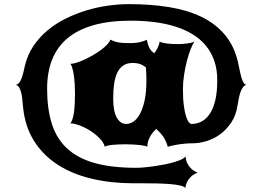

<svg xmlns="http://www.w3.org/2000/svg" viewBox="-20 -740 1291 945"><path d="M92.8 -219.2Q91.3 -237.3 89.4 -255.1Q87.4 -272.9 83.5 -287.1Q79.6 -301.3 73.2 -310.8Q66.9 -320.3 57.1 -322.3Q66.9 -323.7 73.7 -332Q80.6 -340.3 85.7 -353.3Q90.8 -366.2 94.7 -382.6Q98.6 -398.9 102.5 -416Q115.2 -470.2 144.5 -513.7Q173.8 -557.1 214.6 -591.1Q255.4 -625 304.7 -649.2Q354 -673.3 406.7 -689.2Q459.5 -705.1 512.9 -712.4Q566.4 -719.7 615.2 -719.7Q720.7 -719.7 810.5 -705.3Q900.4 -690.9 969.5 -658Q1038.6 -625 1085 -571Q1131.3 -517.1 1150.4 -438Q1155.3 -417 1159.2 -396.7Q1163.1 -376.5 1167.7 -360.1Q1172.4 -343.8 1178.5 -333.5Q1184.6 -323.2 1194.3 -322.3Q1184.6 -321.3 1177.5 -312.7Q1170.4 -304.2 1165 -290.5Q1159.7 -276.9 1156 -259.3Q1152.3 -241.7 1149.4 -223.1Q1142.1 -172.9 1118.4 -137.2Q1094.7 -101.6 1063.2 -78.9Q1031.7 -56.2 996.1 -45.4Q960.4 -34.7 928.2 -34.7Q909.7 -34.7 891.8 -33.2Q874 -31.7 857.9 -29.1Q841.8 -26.4 828.1 -23.4Q814.5 -20.5 805.2 -17.6Q802.7 -32.2 791.3 -54.7Q779.8 -77.1 749 -105.5Q731 -89.4 718.3 -66.9Q705.6 -44.4 705.1 -17.6Q702.6 -20 692.6 -22.2Q682.6 -24.4 668 -26.1Q653.3 -27.8 635 -28.8Q616.7 -29.8 598.1 -29.8Q580.6 -29.8 563.5 -29.1Q546.4 -28.3 532.5 -26.9Q518.6 -25.4 508.8 -22.9Q499 -20.5 496.1 -17.6Q489.7 -39.6 469.2 -60.3Q448.7 -81.1 423.1 -97.2Q397.5 -113.3 371.1 -123Q344.7 -132.8 326.7 -132.8Q338.9 -149.9 344 -186.8Q349.1 -223.6 349.1 -279.3Q349.1 -304.2 347.7 -327.4Q346.2 -350.6 343.3 -370.1Q340.3 -389.6 336.2 -404.1Q332 -418.5 326.7 -425.8Q338.4 -425.8 356.7 -431.4Q375 -437 395.5 -446.5Q416 -456.1 437.3 -468.3Q458.5 -480.5 476.3 -493.7Q494.1 -506.8 506.8 -520Q519.5 -533.2 523.4 -544.9Q532.2 -540.5 540.5 -537.4Q548.8 -534.2 559.6 -532Q570.3 -529.8 584.2 -528.8Q598.1 -527.8 618.2 -527.8Q650.4 -527.8 671.6 -533.2Q692.9 -538.6 702.1 -544.9Q707.5 -519.5 715.8 -503.4Q724.1 -487.3 739.3 -478Q749 -490.2 756.1 -504.9Q763.2 -519.5 766.1 -535.2Q777.3 -528.8 800.8 -525.9Q824.2 -522.9 856.4 -522.9Q865.7 -522.9 877 -523.7Q888.2 -524.4 899.2 -525.9Q910.2 -527.3 919.9 -529.5Q929.7 -531.7 936.5 -535.2Q928.2 -522.5 918.2 -497.3Q908.2 -472.2 899.9 -439.9Q891.6 -407.7 886 -371.6Q880.4 -335.4 880.4 -301.8Q880.4 -252 885 -218.8Q889.6 -185.5 896.2 -165.8Q902.8 -146 909.9 -137.9Q917 -129.9 922.4 -129.9Q948.7 -129.9 971.9 -141.8Q995.1 -153.8 1012.5 -179.7Q1029.8 -205.6 1039.6 -246.6Q1049.3 -287.6 1049.3 -345.7Q1049.3 -398.9 1034.4 -441.4Q1019.5 -483.9 992.4 -516.4Q965.3 -548.8 926.8 -572Q888.2 -595.2 841.1 -609.9Q793.9 -624.5 739 -631.3Q684.1 -638.2 624 -638.2Q519 -638.2 441.7 -616.5Q364.3 -594.7 313.2 -552.5Q262.2 -510.3 237.1 -447.8Q211.9 -385.3 211.9 -303.7Q211.9 -204.6 234.9 -131.3Q257.8 -58.1 309.8 -9.8Q361.8 38.6 445.3 62.3Q528.8 85.9 650.4 85.9Q666 85.9 689 84Q711.9 82 737.3 78.4Q762.7 74.7 788.8 69.6Q814.9 64.5 836.7 58.1Q858.4 51.8 873.8 44.4Q889.2 37.1 893.6 29.3Q893.6 37.6 896.2 48.6Q898.9 59.6 905.8 71Q912.6 82.5 924.1 92.8Q935.5 103 953.1 109.9Q936 115.7 924.6 125.5Q913.1 135.3 906.2 146Q899.4 156.7 896.2 167.2Q893.1 177.7 892.1 185.5Q887.2 177.7 865.7 172.9Q844.2 168 814.5 165.8Q784.7 163.6 750.2 162.8Q715.8 162.1 685.1 162.1H636.2Q526.9 162.1 431.6 139.6Q336.4 117.2 263.9 70.6Q191.4 23.9 146.5 -48.1Q101.6 -120.1 92.8 -219.2ZM537.1 -255.4Q537.1 -191.9 554.9 -160.9Q572.8 -129.9 601.1 -129.9Q618.2 -129.9 635.7 -140.9Q653.3 -151.9 667.7 -177.2Q682.1 -202.6 691.4 -243.9Q700.7 -285.2 700.7 -345.7Q700.7 -360.4 700 -376Q699.2 -391.6 698.2 -408.7Q681.2 -421.4 666.5 -425.8Q651.9 -430.2 633.3 -430.2Q605.5 -430.2 586.9 -417.7Q568.4 -405.3 557.4 -382.6Q546.4 -359.9 541.7 -327.4Q537.1 -294.9 537.1 -255.4Z"/></svg>

Font: Arbutus
Style: Regular
Weight: 400
Designer: Karolina Lach
Foundry: Sorkin Type Co.
Version: Version 1.002